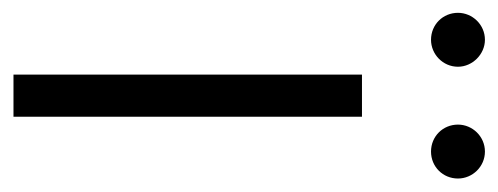

<svg xmlns="http://www.w3.org/2000/svg" viewBox="-268 -504 757 292"><g transform="rotate(90 111.0 -358.5)"><path d="M26 -635C48 -635 67 -653 67 -676C67 -698 48 -717 26 -717C3 -717 -15 -698 -15 -676C-15 -653 3 -635 26 -635ZM196 -635C219 -635 237 -653 237 -676C237 -698 219 -717 196 -717C173 -717 155 -698 155 -676C155 -653 173 -635 196 -635ZM143 0V-530H79V0Z"/></g></svg>

Font: Roundo
Style: Regular
Weight: 400
Designer: Shiva Nallaperumal
Foundry: Indian Type Foundry
Version: Version 2.000